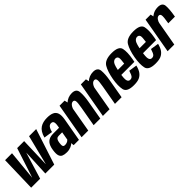

<svg xmlns="http://www.w3.org/2000/svg" viewBox="282 -1810 3023 3023"><g transform="rotate(-45 1793.5 -299.0)"><path d="M50.5 0H250.5L386.5 -445.5L366 0H564.5L759 -596.5H600.5L477 -104H475L491 -596.5H335.5L175 -103.5H173.5L221 -596.5H66.5Z M844.5 5Q871 5 894.8 0Q918.5 -5 938 -13.5Q957.5 -22 971.2 -31.8Q985 -41.5 991.5 -51.5L997.5 0H1115L1182.5 -379.5Q1198 -466 1182 -514.2Q1166 -562.5 1121.2 -582.5Q1076.5 -602.5 1005 -602.5Q960 -602.5 921.8 -593.2Q883.5 -584 851.5 -563Q819.5 -542 795.5 -504.5Q771.5 -467 756.5 -410L902 -387.5Q913 -431.5 926.8 -455.5Q940.5 -479.5 956.2 -488.5Q972 -497.5 988.5 -497.5Q1009.5 -497.5 1022.2 -487.8Q1035 -478 1038 -453Q1041 -428 1033 -383L1028 -356.5H898.5Q871.5 -356.5 846 -351.8Q820.5 -347 798.5 -335Q776.5 -323 759.2 -302.5Q742 -282 730 -250.2Q718 -218.5 712 -174Q701 -100 713.2 -61.5Q725.5 -23 759 -9Q792.5 5 844.5 5ZM902 -97Q886 -97 875.5 -103.5Q865 -110 862.2 -128.5Q859.5 -147 864.5 -183.5Q868.5 -212 875.5 -229.5Q882.5 -247 891.8 -255.8Q901 -264.5 912.2 -267.8Q923.5 -271 936.5 -271H1012L988 -132.5Q980.5 -123 967.5 -114.8Q954.5 -106.5 937.5 -101.8Q920.5 -97 902 -97Z M1173.5 0H1322L1411.5 -510.5L1392 -596.5H1279ZM1442 0H1590L1647 -326.5Q1666.5 -438.5 1659 -519.8Q1651.5 -601 1555.5 -601Q1465.5 -601 1398 -538Q1330.5 -475 1316 -393.5L1384 -371.5Q1394.5 -428.5 1419.8 -462Q1445 -495.5 1475.5 -495.5Q1505 -495.5 1511.8 -463.8Q1518.5 -432 1500 -330Z M1648 0H1796.5L1886 -510.5L1866.5 -596.5H1753.5ZM1916.5 0H2064.5L2121.5 -326.5Q2141 -438.5 2133.5 -519.8Q2126 -601 2030 -601Q1940 -601 1872.5 -538Q1805 -475 1790.5 -393.5L1858.5 -371.5Q1869 -428.5 1894.2 -462Q1919.5 -495.5 1950 -495.5Q1979.5 -495.5 1986.2 -463.8Q1993 -432 1974.5 -330Z M2337.5 4.5 2355.5 -97.5Q2319 -97.5 2307.5 -136Q2295 -174 2317.5 -299.5Q2340 -428 2365 -464.5Q2391 -500.5 2426 -500.5Q2462.5 -500.5 2474 -466Q2481 -435 2467.5 -345.5H2312L2296 -252H2600.5Q2606 -274.5 2610 -300Q2635 -439.5 2617 -521.5Q2598.5 -603 2444 -603Q2292 -603 2243.5 -521Q2195.5 -440 2170.5 -300Q2147.5 -166 2166 -80.5Q2184 4.5 2337.5 4.5ZM2355.5 -97.5 2337.5 4.5Q2414.5 4.5 2459 -15Q2502.5 -34 2533 -74.5Q2563 -114.5 2581.5 -188.5L2445 -209.5Q2433 -173 2421 -145Q2408 -117.5 2393 -107.5Q2377 -97.5 2355.5 -97.5Z M2821 4.5 2839 -97.5Q2802.5 -97.5 2791 -136Q2778.5 -174 2801 -299.5Q2823.5 -428 2848.5 -464.5Q2874.5 -500.5 2909.5 -500.5Q2946 -500.5 2957.5 -466Q2964.5 -435 2951 -345.5H2795.5L2779.5 -252H3084Q3089.5 -274.5 3093.5 -300Q3118.5 -439.5 3100.5 -521.5Q3082 -603 2927.5 -603Q2775.5 -603 2727 -521Q2679 -440 2654 -300Q2631 -166 2649.5 -80.5Q2667.5 4.5 2821 4.5ZM2839 -97.5 2821 4.5Q2898 4.5 2942.5 -15Q2986 -34 3016.5 -74.5Q3046.5 -114.5 3065 -188.5L2928.5 -209.5Q2916.5 -173 2904.5 -145Q2891.5 -117.5 2876.5 -107.5Q2860.5 -97.5 2839 -97.5Z M3407.5 -303.5H3555.5Q3581.5 -453.5 3573.8 -527.5Q3566 -601.5 3469 -601.5Q3390.5 -601.5 3330 -555.5Q3269.5 -509.5 3254.5 -422L3307.5 -399.5Q3314 -434.5 3336.2 -465.2Q3358.5 -496 3389 -496Q3416 -496 3422.8 -463Q3429.5 -430 3407.5 -303.5ZM3089 0H3237.5L3327.5 -507.5L3307.5 -596.5H3194.5Z"/></g></svg>

Font: Anybody Condensed
Style: Bold Italic
Weight: 700
Width: 3
Italic angle: -10°
Version: Version 1.113;gftools[0.9.25]